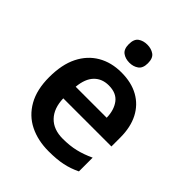

<svg xmlns="http://www.w3.org/2000/svg" viewBox="-212 -874 1007 1007"><g transform="rotate(45 291.0 -371.0)"><path d="M299 -553Q373 -553 426 -523.5Q479 -494 507.5 -439Q536 -384 536 -307V-241H179Q181 -169 219.5 -129Q258 -89 327 -89Q379 -89 421 -99Q463 -109 508 -130V-28Q467 -8 424 1Q381 10 321 10Q241 10 179.5 -20.5Q118 -51 83 -113Q48 -175 48 -267Q48 -361 79.5 -424Q111 -487 167.5 -520Q224 -553 299 -553ZM300 -458Q250 -458 219 -426Q188 -394 182 -330H412Q411 -386 384 -422Q357 -458 300 -458ZM292 -752Q321 -752 342 -737.5Q363 -723 363 -685Q363 -648 342 -633Q321 -618 292 -618Q262 -618 241.5 -633Q221 -648 221 -685Q221 -723 241.5 -737.5Q262 -752 292 -752Z"/></g></svg>

Font: Noto Sans Javanese SemiBold
Style: Regular
Weight: 600
Version: Version 2.004